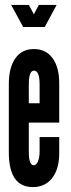

<svg xmlns="http://www.w3.org/2000/svg" viewBox="-20 -755 289 783"><path d="M114 8Q164 8 192.8 -29Q221.5 -66 221.5 -130V-196H141.5V-136Q141.5 -113 134.8 -97Q128 -81 118 -81Q97.5 -81 97.5 -136V-255H221.5V-415.5Q221.5 -481 194.2 -518Q167 -555 118 -555Q69.5 -555 42.8 -517.5Q16 -480 16 -412V-133.5Q16 8 114 8ZM97.5 -334V-411Q97.5 -467.5 119 -467Q141.5 -466.5 141.5 -411V-334ZM74.5 -645H162.5L211 -735H138.5L118 -697L97.5 -735H25.5Z"/></svg>

Font: League Gothic SemiCondensed
Style: Regular
Weight: 400
Width: 4
Designer: The League of Moveable Type
Version: Version 1.600; ttfautohint (v1.8.3)